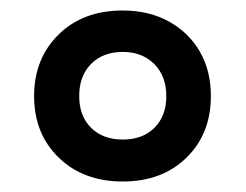

<svg xmlns="http://www.w3.org/2000/svg" viewBox="-20 -744 468 366"><path d="M214 -398Q139 -398 92 -443.5Q45 -489 45 -561Q45 -632 91.5 -678Q138 -724 214 -724Q264 -724 302 -703Q340 -682 361 -645.5Q382 -609 382 -561Q382 -489 335.5 -443.5Q289 -398 214 -398ZM214 -478Q252 -478 274.5 -500.5Q297 -523 297 -561Q297 -599 274 -622Q251 -645 214 -645Q176 -645 153.5 -622Q131 -599 131 -561Q131 -523 153.5 -500.5Q176 -478 214 -478Z"/></svg>

Font: Noto Sans Bassa Vah SemiBold
Style: Regular
Weight: 600
Designer: Monotype Design Team
Foundry: Monotype Imaging Inc.
Version: Version 2.002; ttfautohint (v1.8.4.7-5d5b)